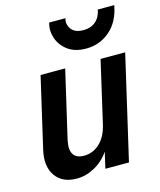

<svg xmlns="http://www.w3.org/2000/svg" viewBox="-112 -821 762 912"><g transform="rotate(-15 268.5 -365.0)"><path d="M153 10Q82 10 48.5 -38Q15 -86 33 -164L113 -510H234L157 -178Q147 -132 162 -109Q177 -86 214 -86Q258 -86 291.5 -117.5Q325 -149 338 -206L408 -510H529L411 0H295L313 -79Q284 -37 241 -13.5Q198 10 153 10ZM356 -575Q300 -575 265.5 -601Q231 -627 218.5 -665Q206 -703 217 -740H297Q288 -713 305.5 -688Q323 -663 366 -663Q402 -663 425.5 -683Q449 -703 456 -740H537Q522 -660 472 -617.5Q422 -575 356 -575Z"/></g></svg>

Font: Instrument Sans SemiCondensed SemiBold Italic
Style: Regular
Weight: 600
Width: 4
Italic angle: -13°
Designer: Rodrigo Fuenzalida
Foundry: fragTYPE
Version: Version 1.000; ttfautohint (v1.8.4.7-5d5b);gftools[0.9.28]